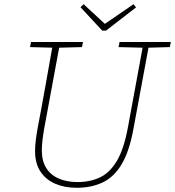

<svg xmlns="http://www.w3.org/2000/svg" viewBox="-20 -875 829 909"><path d="M238 -649 122 -652 127 -676H373L368 -652L253 -649ZM343 14Q285 14 240.5 -5.5Q196 -25 171 -63.5Q146 -102 146 -160Q146 -182 149 -207.5Q152 -233 157 -262L176 -363Q186 -415 195 -467.5Q204 -520 213.5 -572Q223 -624 232 -676H265L189 -265Q184 -236 181 -210.5Q178 -185 178 -163Q178 -113 199 -79.5Q220 -46 258.5 -29.5Q297 -13 347 -13Q406 -13 453 -35Q500 -57 533.5 -113.5Q567 -170 586 -274L660 -676H688L611 -261Q592 -158 556 -97.5Q520 -37 466.5 -11.5Q413 14 343 14ZM663 -649 541 -652 546 -676H789L784 -652L676 -649ZM376 -855 482 -757H469L612 -855L624 -840L482 -730H464L361 -841Z"/></svg>

Font: Source Serif 4 ExtraLight
Style: Italic
Weight: 250
Italic angle: -12°
Designer: Frank Grießhammer
Foundry: Adobe Systems Incorporated
Version: Version 4.004;hotconv 1.0.116;makeotfexe 2.5.65601